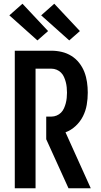

<svg xmlns="http://www.w3.org/2000/svg" viewBox="-20 -1006 540 1026"><path d="M346 0 227 -262V-383H255Q269 -383 282.5 -388.5Q296 -394 306 -404Q316 -414 322 -427.5Q328 -441 331.5 -454.5Q335 -468 336.5 -482.5Q338 -497 338 -511Q338 -525 336.5 -539.5Q335 -554 331.5 -567.5Q328 -581 322 -594.5Q316 -608 306 -618Q296 -628 282.5 -633.5Q269 -639 255 -639H170V0H59V-735H255Q283 -735 310.5 -728.5Q338 -722 362 -707Q386 -692 403.5 -669.5Q421 -647 431 -621Q441 -595 445 -567Q449 -539 449 -511Q449 -478 443.5 -446Q438 -414 423.5 -385Q409 -356 384.5 -333Q360 -310 330 -299L465 0ZM350 -790 200 -924 270 -986 407 -840ZM180 -790 30 -924 100 -986 237 -840Z"/></svg>

Font: Moesevka
Style: Bold
Weight: 700
Monospace: yes
Designer: Belleve Invis
Foundry: Belleve Invis
Version: Version 32.5.0; ttfautohint (v1.8.4)